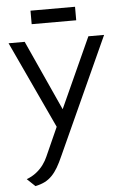

<svg xmlns="http://www.w3.org/2000/svg" viewBox="-58 -892 609 949"><g transform="rotate(-5 246.0 -418.0)"><path d="M351 -851H130V-784H351ZM404 -700 246 -352 88 -700H8L209 -268L145 -125Q137 -106 122.5 -86Q108 -66 87 -49.5Q66 -33 39 -23L79 15Q107 9 126.5 -1Q146 -11 162 -27.5Q178 -44 191.5 -67Q205 -90 219 -122L482 -700Z"/></g></svg>

Font: Advent Pro Medium
Style: Regular
Weight: 500
Designer: VivaRado, Andreas Kalpakidis
Foundry: VivaRado, Andreas Kalpakidis
Version: Version 3.000